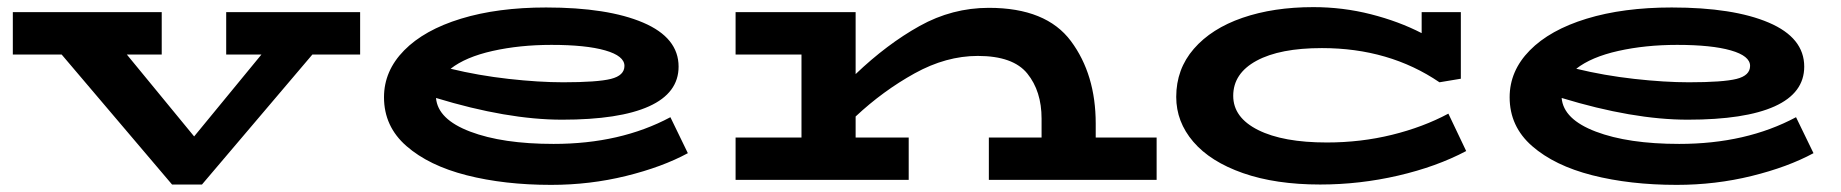

<svg xmlns="http://www.w3.org/2000/svg" viewBox="-20 -505 5168 539"><path d="M991 -352H857L547 13H463L153 -352H16V-471H434V-352H336L525 -122L714 -352H615V-471H991Z M1911 -75Q1839 -36 1737.5 -11Q1636 14 1527 14Q1396 14 1290 -13Q1184 -40 1121 -95Q1058 -150 1058 -232Q1058 -306 1114.5 -363.5Q1171 -421 1274 -452.5Q1377 -484 1513 -484Q1686 -484 1785.5 -441.5Q1885 -399 1885 -318Q1885 -244 1802 -206.5Q1719 -169 1558 -169Q1404 -169 1204 -230Q1209 -170 1300 -135.5Q1391 -101 1534 -101Q1722 -101 1862 -176ZM1245 -312Q1323 -293 1408 -283.5Q1493 -274 1561 -274Q1657 -274 1695 -283.5Q1733 -293 1733 -320Q1733 -348 1679 -363.5Q1625 -379 1528 -379Q1439 -379 1363 -362Q1287 -345 1245 -312Z M3227 -119V0H2756V-119H2904V-172Q2904 -249 2864 -298.5Q2824 -348 2725 -348Q2636 -348 2547.5 -299Q2459 -250 2382 -178V-119H2531V0H2045V-119H2230V-352H2045V-471H2382V-297Q2470 -381 2561.5 -432Q2653 -483 2756 -483Q2917 -483 2986.5 -389.5Q3056 -296 3056 -158V-119Z M4096 -81Q4013 -37 3905 -12Q3797 13 3686 13Q3561 13 3469.5 -19Q3378 -51 3330 -107Q3282 -163 3282 -233Q3282 -311 3331.5 -368Q3381 -425 3468 -455Q3555 -485 3667 -485Q3750 -485 3828.5 -465Q3907 -445 3971 -412V-471H4081V-284L4021 -274Q3880 -370 3691 -370Q3573 -370 3507.5 -334.5Q3442 -299 3442 -236Q3442 -175 3512 -140Q3582 -105 3705 -105Q3800 -105 3887.5 -126.5Q3975 -148 4046 -186Z M5071 -75Q4999 -36 4897.5 -11Q4796 14 4687 14Q4556 14 4450 -13Q4344 -40 4281 -95Q4218 -150 4218 -232Q4218 -306 4274.5 -363.5Q4331 -421 4434 -452.5Q4537 -484 4673 -484Q4846 -484 4945.5 -441.5Q5045 -399 5045 -318Q5045 -244 4962 -206.5Q4879 -169 4718 -169Q4564 -169 4364 -230Q4369 -170 4460 -135.5Q4551 -101 4694 -101Q4882 -101 5022 -176ZM4405 -312Q4483 -293 4568 -283.5Q4653 -274 4721 -274Q4817 -274 4855 -283.5Q4893 -293 4893 -320Q4893 -348 4839 -363.5Q4785 -379 4688 -379Q4599 -379 4523 -362Q4447 -345 4405 -312Z"/></svg>

Font: BioRhyme Expanded ExtraBold
Style: Regular
Weight: 800
Width: 7
Designer: Aoife Mooney
Foundry: Aoife Mooney Type
Version: Version 1.001